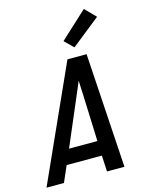

<svg xmlns="http://www.w3.org/2000/svg" viewBox="-150 -1003 834 1085"><g transform="rotate(-15 267.0 -460.5)"><path d="M-16 0 286 -670H398L440 0H338L333 -94H127L86 0ZM330 -180 320 -447Q319 -469 318 -491.5Q317 -514 316 -537Q307 -514 297 -491.5Q287 -469 278 -447L164 -180ZM342 -725 291 -775 449 -921 510 -859Z"/></g></svg>

Font: Lode Dark
Style: Bold Italic
Weight: 700
Italic angle: -11°
Monospace: yes
Designer: Belleve Invis
Foundry: Belleve Invis
Version: Version 29.2.0; ttfautohint (v1.8.3)